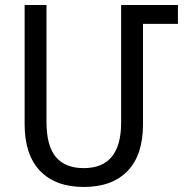

<svg xmlns="http://www.w3.org/2000/svg" viewBox="-20 -734 745 764"><path d="M78 -240V-714H165V-249Q165 -153 202.5 -109Q240 -65 313 -65Q462 -65 462 -246V-714H688V-639H549V-239Q549 -117 487.5 -53.5Q426 10 314 10Q201 10 139.5 -54Q78 -118 78 -240Z"/></svg>

Font: Noto Sans Armenian Narrow
Style: Regular
Weight: 400
Width: 4
Designer: Monotype Design team
Foundry: Monotype Imaging Inc.
Version: Version 1.000